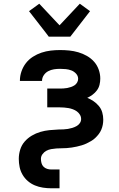

<svg xmlns="http://www.w3.org/2000/svg" viewBox="-20 -797 640 1032"><path d="M255 215Q233 215 210.5 211.5Q188 208 167.5 199.5Q147 191 130 176.5Q113 162 101.5 142.5Q90 123 85.5 101Q81 79 81 57Q81 32 88.5 7.5Q96 -17 112.5 -36Q129 -55 151 -68Q173 -81 197 -88Q221 -95 246 -97.5Q271 -100 296 -101Q308 -101 320.5 -101.5Q333 -102 345 -104Q357 -106 368.5 -109.5Q380 -113 391 -119Q402 -125 409 -135Q416 -145 416 -157Q416 -170 409.5 -180.5Q403 -191 393.5 -198Q384 -205 372 -209.5Q360 -214 348.5 -216Q337 -218 324.5 -219Q312 -220 300 -220H234V-321H300Q310 -321 320.5 -321.5Q331 -322 341.5 -324Q352 -326 362 -329.5Q372 -333 380.5 -338.5Q389 -344 394.5 -353.5Q400 -363 400 -373Q400 -389 389 -401Q378 -413 363.5 -418.5Q349 -424 333.5 -425.5Q318 -427 303 -427Q286 -427 270 -424.5Q254 -422 239.5 -414.5Q225 -407 215.5 -393Q206 -379 206 -363V-362H87V-364Q87 -389 95.5 -413.5Q104 -438 119.5 -458Q135 -478 157 -492Q179 -506 203 -514Q227 -522 252 -525Q277 -528 303 -528Q328 -528 352.5 -525.5Q377 -523 401 -516Q425 -509 447 -496.5Q469 -484 485.5 -465.5Q502 -447 510.5 -423Q519 -399 519 -375Q519 -358 515 -341.5Q511 -325 501 -311.5Q491 -298 477.5 -288Q464 -278 449 -271Q467 -264 483 -253Q499 -242 511.5 -227Q524 -212 529.5 -193Q535 -174 535 -154Q535 -140 532.5 -126.5Q530 -113 524.5 -100Q519 -87 510.5 -76Q502 -65 492 -55.5Q482 -46 470 -39Q458 -32 445.5 -26Q433 -20 419.5 -16Q406 -12 392.5 -9Q379 -6 365.5 -4Q352 -2 338 -1Q324 0 310 0Q296 0 282.5 1Q269 2 255 4.5Q241 7 229 13.5Q217 20 208.5 31.5Q200 43 200 57Q200 68 203 79.5Q206 91 214 99Q222 107 233 110.5Q244 114 255 114H300V215ZM242 -600 227 -620 136 -737 191 -777 300 -661 409 -777 464 -737 358 -600Z"/></svg>

Font: Iosevka Book
Style: Bold
Weight: 700
Designer: Belleve Invis
Foundry: Belleve Invis
Version: Version 28.0.7; ttfautohint (v1.8.3)